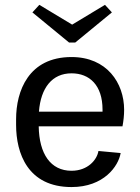

<svg xmlns="http://www.w3.org/2000/svg" viewBox="-20 -749 573 785"><path d="M437.5 -698.3 409.2 -729.2 275 -648.3 140.8 -729.2 112.5 -698.3 262.5 -575H287.5ZM45.8 -238.3C45.8 -122.5 93.3 15.8 272.5 15.8C404.2 15.8 464.2 -69.2 473.3 -123.3L382.5 -131.7C376.7 -95.8 339.2 -50.8 272.5 -50.8C186.7 -50.8 140 -120 138.3 -232.5H480.8C485 -255 487.5 -277.5 487.5 -300C487.5 -410 416.7 -515.8 272.5 -515.8C96.7 -515.8 45.8 -376.7 45.8 -261.7ZM139.2 -292.5C146.7 -390 193.3 -449.2 272.5 -449.2C345.8 -449.2 399.2 -400.8 399.2 -300.8V-292.5Z"/></svg>

Font: Boon Medium
Style: Regular
Weight: 500
Designer: Sungsit Sawaiwan
Foundry: FontUni
Version: Version 2.0